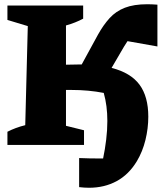

<svg xmlns="http://www.w3.org/2000/svg" viewBox="-20 -683 793 905"><path d="M15 0V-62Q54 -82 99 -93L111 -560L15 -589V-657H372V-595Q337 -576 291 -563V-378Q320 -379 346 -379Q356 -379 365 -379L442 -520Q467 -565 496.5 -597.5Q526 -630 568.5 -646.5Q611 -663 674 -663Q696 -663 722 -661V-464L581 -489Q573 -477 565 -464L506 -363Q596 -340 637.5 -284Q679 -228 679 -133Q679 -78 665.5 -23Q652 32 625 77Q587 140 529.5 171Q472 202 400 202Q377 202 353 199V62Q378 63 402 63.5Q426 64 450 64Q458 64 466 64Q475 21 480.5 -24.5Q486 -70 486 -113Q486 -185 469 -245Q398 -259 317 -259Q303 -259 291 -259V-90L376 -69V0Z"/></svg>

Font: Piazzolla ExtraBold
Style: Regular
Weight: 800
Designer: Juan Pablo del Peral
Foundry: Huerta Tipografica
Version: Version 1.330